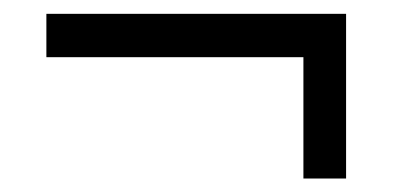

<svg xmlns="http://www.w3.org/2000/svg" viewBox="-20 -379 571 279"><path d="M482.9 -358.9V-119.6H420.9V-295.9H47.4V-358.9Z"/></svg>

Font: Bpm'online Open Sans
Style: Regular
Weight: 400
Foundry: Ascender Corporation
Version: Version 1.10